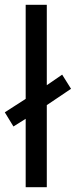

<svg xmlns="http://www.w3.org/2000/svg" viewBox="-29 -780 316 800"><path d="M78 0V-285L27 -253L-9 -312L78 -368V-760H166V-425L230 -469L267 -410L166 -342V0Z"/></svg>

Font: Noto Sans Nag Mundari
Style: Regular
Weight: 400
Designer: Muthu Nedumaran
Version: Version 1.000; ttfautohint (v1.8.4.7-5d5b)